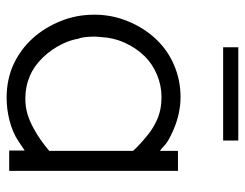

<svg xmlns="http://www.w3.org/2000/svg" viewBox="-102 -648 758 595"><g transform="rotate(90 277.5 -351.0)"><path d="M284 8Q227 8 181 -13Q135 -34 100 -72Q67 -108 46 -159Q26 -208 26 -264Q26 -318 46 -367Q66 -416 99 -452Q134 -490 180 -510Q228 -531 281 -531Q332 -531 383 -509Q417 -494 428 -484Q440 -473 448 -467V-523H510V0H447V-48Q428 -35 417 -28Q392 -11 354 -1Q318 8 284 8ZM282 -472Q245 -472 212 -458Q177 -443 154 -419Q128 -392 113 -358Q97 -323 95 -280Q94 -271 94 -263Q94 -237 99 -217H100Q104 -191 116 -166Q133 -131 158 -105Q185 -77 216 -64Q249 -50 286 -50Q312 -50 335 -57Q355 -63 379 -76Q414 -95 448 -124V-384Q426 -408 394 -433Q376 -447 352 -458Q321 -472 282 -472ZM127 -663V-710H416V-663Z"/></g></svg>

Font: Oxford Sans
Style: Regular
Weight: 400
Designer: Matt McInerney, Pablo Impallari, Rodrigo Fuenzalida
Foundry: Matt McInerney, Pablo Impallari, Rodrigo Fuenzalida
Version: Version 3.000g; ttfautohint (v1.5) -l 8 -r 28 -G 28 -x 14 -D